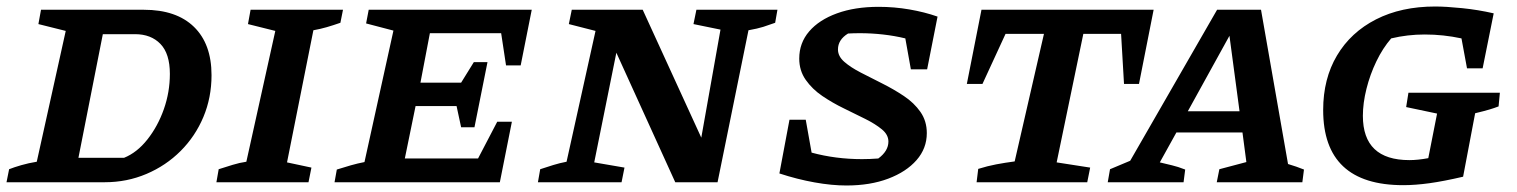

<svg xmlns="http://www.w3.org/2000/svg" viewBox="-30 -560 4661 590"><path d="M412 -530Q512 -530 566 -477.5Q620 -425 620 -329Q620 -260 595 -200.5Q570 -141 525 -96Q480 -51 420 -25.5Q360 0 292 0H-10L-2 -40Q13 -46 35.5 -52.5Q58 -59 83 -63L172 -465L88 -486L96 -530ZM351 -75Q391 -91 423 -131.5Q455 -172 473.5 -224.5Q492 -277 492 -333Q492 -395 463 -425Q434 -455 385 -455H286L211 -75Z M635 0 642 -40Q664 -47 685 -53.5Q706 -60 727 -63L816 -465L732 -486L740 -530H1024L1016 -490Q993 -482 974 -476.5Q955 -471 933 -467L852 -61L927 -45L918 0Z M998 0 1005 -39Q1027 -46 1048 -52Q1069 -58 1090 -62L1179 -466L1095 -488L1103 -530H1604L1570 -359H1525L1510 -458H1291L1262 -306H1387L1426 -369H1468L1428 -169H1387L1373 -234H1247L1214 -73H1439L1498 -186H1543L1506 0Z M2110 -530H2359L2352 -490Q2333 -483 2315.5 -477.5Q2298 -472 2270 -467L2175 0H2045L1864 -398L1796 -61L1889 -45L1880 0H1623L1630 -40Q1651 -47 1670.5 -53Q1690 -59 1711 -63L1800 -465L1718 -486L1727 -530H1945L2125 -137L2184 -469L2101 -486Z M2769 -347 2752 -442Q2719 -450 2683.5 -454Q2648 -458 2612 -458Q2593 -458 2576 -457Q2545 -438 2545 -408Q2545 -387 2564.5 -370Q2584 -353 2615 -337Q2646 -321 2681 -303.5Q2716 -286 2747.5 -265Q2779 -244 2798.5 -216Q2818 -188 2818 -151Q2818 -104 2786.5 -68Q2755 -32 2699.5 -11Q2644 10 2571 10Q2526 10 2473 0.5Q2420 -9 2365 -27L2396 -192H2446L2464 -91Q2538 -71 2619 -71Q2643 -71 2669 -73Q2700 -96 2700 -125Q2700 -146 2680 -162.5Q2660 -179 2629 -194.5Q2598 -210 2563 -227Q2528 -244 2497 -265Q2466 -286 2446 -314.5Q2426 -343 2426 -380Q2426 -428 2456.5 -463.5Q2487 -499 2542 -519Q2597 -539 2670 -539Q2718 -539 2764.5 -531Q2811 -523 2851 -509L2819 -347Z M3515 -530 3470 -302H3424L3415 -456H3299L3217 -61L3320 -45L3311 0H2971L2976 -41Q3005 -50 3031.5 -55Q3058 -60 3088 -64L3178 -456H3060L2989 -302H2941L2986 -530Z M3928 -56Q3955 -48 3977 -39L3972 0H3709L3717 -40L3800 -62L3788 -153H3585L3534 -61Q3554 -56 3571.5 -52Q3589 -48 3612 -39L3607 0H3374L3381 -40L3443 -66L3710 -530H3845ZM3620 -218H3779L3748 -450Z M4282 9Q4036 9 4036 -222Q4036 -318 4078.5 -389.5Q4121 -461 4198.5 -500.5Q4276 -540 4380 -540Q4413 -540 4462.5 -535Q4512 -530 4560 -519L4526 -350H4478L4461 -442Q4433 -448 4405 -451Q4377 -454 4348 -454Q4295 -454 4245 -442Q4219 -412 4199.5 -371.5Q4180 -331 4169 -287Q4158 -243 4158 -204Q4158 -68 4301 -68Q4327 -68 4359 -74L4386 -211L4291 -231L4298 -275H4579L4575 -233Q4562 -228 4547 -223.5Q4532 -219 4503 -212L4466 -17Q4406 -3 4362.5 3Q4319 9 4282 9Z"/></svg>

Font: Piazzolla SC SemiBold
Style: Italic
Weight: 600
Italic angle: -11.3°
Designer: Juan Pablo del Peral
Foundry: Huerta Tipografica
Version: Version 1.330